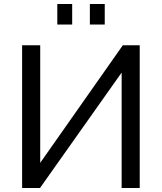

<svg xmlns="http://www.w3.org/2000/svg" viewBox="-20 -935 805 955"><path d="M90 0V-710H180V-125L591 -710H675V0H585V-574L179 0ZM265 -813V-915H339V-813ZM427 -813V-915H501V-813Z"/></svg>

Font: Raleway Medium
Style: Regular
Weight: 500
Designer: Matt McInerney, Pablo Impallari, Rodrigo Fuenzalida
Foundry: Matt McInerney, Pablo Impallari, Rodrigo Fuenzalida
Version: Version 4.026